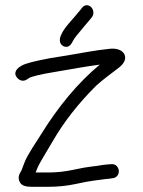

<svg xmlns="http://www.w3.org/2000/svg" viewBox="-20 -724 549 738"><path d="M221.8 -547.7C226.9 -544.6 233.1 -542.9 239.3 -544.4C247.9 -546.5 253.7 -553.7 257.5 -561.5C262.4 -571.2 269.7 -582 279.7 -593.6C296.4 -613.1 311.8 -633.2 325.7 -648.7L326 -649L332.5 -657.2C343.7 -670.6 338.8 -688.4 330 -697C321.5 -705.3 306.5 -707.7 295.9 -694.8L289.8 -687C285.4 -682.1 278.5 -673.9 270.8 -664.3C258.8 -649.5 226.4 -616.7 216.2 -592.4C208.7 -578.6 205.2 -557.8 221.8 -547.7ZM51.9 -464.3C42.7 -456.9 34 -443.7 42.1 -430.3C50.6 -416.2 66.6 -408.5 82.2 -417.8L82.4 -417.9L91.5 -424C99.9 -429.2 132.9 -438.1 182.9 -446.1C259.1 -459 303.7 -467.6 363.6 -475.7C279.1 -405.5 204.2 -314.9 137 -206.3C123.3 -183.9 85.3 -129.6 74.3 -99.7C68.9 -84.9 64.9 -74.5 62.3 -68.3C58.1 -60.5 45.1 -44.7 56.3 -23.5C64.1 -8.7 82.5 -6 101.7 -6H165.9C202.4 -6 237.2 -9.6 270.4 -16.7C302.6 -23.7 325.8 -28 339.2 -29.6C367.3 -32.6 376.3 -35.3 399.1 -37L399.6 -37.1L412.2 -39C428.4 -39.7 437.6 -54.2 436.8 -67C436 -79.3 426.8 -95.3 406.5 -92.9L394.2 -92C368 -90.1 359.6 -86.3 333 -84C317.8 -82.5 294.2 -78.3 261.4 -71.3C229.6 -64.4 197.8 -61 165.9 -61H117C118.9 -65.6 121.8 -72.6 124.2 -79.1C129.9 -94.3 165.8 -152.2 182.3 -180.6C225.1 -254.7 280.7 -326.3 350.3 -395.3C377.4 -419.8 410.6 -443.5 437.9 -464.7C458.8 -480.6 468.8 -503.2 454.6 -520.8C443.7 -534.2 423.9 -538.6 402.9 -536.6C343 -530.7 285 -518.3 234.9 -510.4L174.9 -500.8C115.7 -489.7 79.4 -481.2 62.4 -471.3L62.1 -471.1L52.3 -464.6Z"/></svg>

Font: MewTooHand
Style: BdCond
Weight: 400
Designer: Mew Too, Robert Jablonski
Version: Version 0.77